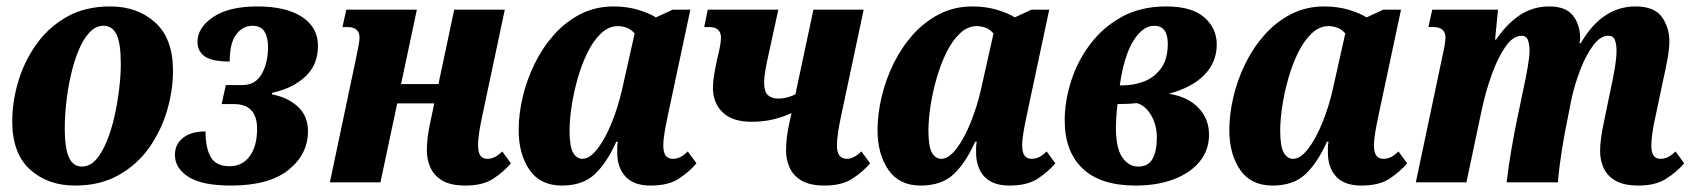

<svg xmlns="http://www.w3.org/2000/svg" viewBox="-20 -566 5254 596"><path d="M213 10Q128 10 73 -40Q18 -90 18 -189Q18 -250 36.5 -312.5Q55 -375 92.5 -428Q130 -481 187 -513.5Q244 -546 322 -546Q407 -546 462 -496Q517 -446 517 -346Q517 -285 498.5 -222.5Q480 -160 443 -107.5Q406 -55 348.5 -22.5Q291 10 213 10ZM234 -49Q259 -49 278 -70.5Q297 -92 311.5 -127.5Q326 -163 335.5 -205.5Q345 -248 350 -290.5Q355 -333 355 -368Q355 -431 342 -458.5Q329 -486 301 -486Q277 -486 257.5 -465Q238 -444 223.5 -408.5Q209 -373 199.5 -330.5Q190 -288 185.5 -245.5Q181 -203 181 -167Q181 -106 194 -77.5Q207 -49 234 -49Z M697 10Q607 10 565 -17Q523 -44 523 -85Q523 -118 548 -138Q573 -158 618 -158Q618 -106 634.5 -78Q651 -50 693 -50Q732 -50 755 -81Q778 -112 778 -166Q778 -243 706 -243H668L681 -302H733Q773 -302 792.5 -336.5Q812 -371 812 -421Q812 -450 801 -468Q790 -486 763 -486Q734 -486 713.5 -459.5Q693 -433 693 -375Q638 -375 615.5 -391Q593 -407 593 -436Q593 -480 641.5 -513Q690 -546 779 -546Q868 -546 917.5 -513.5Q967 -481 967 -424Q967 -364 927 -327.5Q887 -291 825 -278L824 -273Q873 -264 904.5 -235Q936 -206 936 -159Q936 -87 875.5 -38.5Q815 10 697 10Z M1425 10Q1379 10 1353 -5.5Q1327 -21 1316 -46Q1305 -71 1305 -99Q1305 -137 1315 -183L1328 -245H1213L1161 0H1004L1086 -389Q1090 -409 1093 -424.5Q1096 -440 1096 -449Q1096 -482 1058 -482H1043L1055 -536H1274L1225 -305H1341L1390 -536H1547L1478 -211Q1472 -183 1468 -158.5Q1464 -134 1464 -114Q1464 -73 1492 -73Q1505 -73 1516 -78.5Q1527 -84 1539 -96L1566 -59Q1544 -33 1511.5 -11.5Q1479 10 1425 10Z M1724 10Q1657 10 1623.5 -39Q1590 -88 1590 -162Q1590 -211 1602.5 -264.5Q1615 -318 1639.5 -368Q1664 -418 1699.5 -458Q1735 -498 1781.5 -522Q1828 -546 1885 -546Q1926 -546 1961 -535.5Q1996 -525 2016 -512L2068 -536H2123L2054 -212Q2048 -184 2043.5 -158.5Q2039 -133 2039 -114Q2039 -73 2068 -73Q2081 -73 2092 -78.5Q2103 -84 2115 -96L2142 -59Q2120 -33 2087.5 -11.5Q2055 10 2000 10Q1947 10 1921.5 -18Q1896 -46 1896 -92Q1896 -101 1896 -108.5Q1896 -116 1898 -126H1893Q1864 -61 1826.5 -25.5Q1789 10 1724 10ZM1788 -73Q1811 -73 1835 -104.5Q1859 -136 1879 -185.5Q1899 -235 1911 -288L1950 -462Q1938 -476 1924 -480.5Q1910 -485 1898 -485Q1870 -485 1846 -462.5Q1822 -440 1804 -403.5Q1786 -367 1773.5 -323.5Q1761 -280 1754.5 -237Q1748 -194 1748 -161Q1748 -111 1759 -92Q1770 -73 1788 -73Z M2313 -188Q2253 -188 2223 -217.5Q2193 -247 2193 -293Q2193 -311 2197 -335Q2201 -359 2207 -386Q2218 -429 2218 -449Q2218 -482 2181 -482H2166L2177 -536H2396L2366 -398Q2360 -372 2356 -349Q2352 -326 2352 -308Q2352 -282 2363.5 -271Q2375 -260 2396 -260Q2422 -260 2449 -273L2505 -536H2661L2592 -211Q2586 -184 2582 -158.5Q2578 -133 2578 -114Q2578 -73 2609 -73Q2630 -73 2654 -96L2681 -59Q2659 -33 2626 -11.5Q2593 10 2540 10Q2494 10 2468 -5.5Q2442 -21 2431 -46Q2420 -71 2420 -99Q2420 -137 2430 -183L2437 -215Q2411 -203 2380.5 -195.5Q2350 -188 2313 -188Z M2838 10Q2771 10 2737.5 -39Q2704 -88 2704 -162Q2704 -211 2716.5 -264.5Q2729 -318 2753.5 -368Q2778 -418 2813.5 -458Q2849 -498 2895.5 -522Q2942 -546 2999 -546Q3040 -546 3075 -535.5Q3110 -525 3130 -512L3182 -536H3237L3168 -212Q3162 -184 3157.5 -158.5Q3153 -133 3153 -114Q3153 -73 3182 -73Q3195 -73 3206 -78.5Q3217 -84 3229 -96L3256 -59Q3234 -33 3201.5 -11.5Q3169 10 3114 10Q3061 10 3035.5 -18Q3010 -46 3010 -92Q3010 -101 3010 -108.5Q3010 -116 3012 -126H3007Q2978 -61 2940.5 -25.5Q2903 10 2838 10ZM2902 -73Q2925 -73 2949 -104.5Q2973 -136 2993 -185.5Q3013 -235 3025 -288L3064 -462Q3052 -476 3038 -480.5Q3024 -485 3012 -485Q2984 -485 2960 -462.5Q2936 -440 2918 -403.5Q2900 -367 2887.5 -323.5Q2875 -280 2868.5 -237Q2862 -194 2862 -161Q2862 -111 2873 -92Q2884 -73 2902 -73Z M3505 10Q3396 10 3340.5 -43Q3285 -96 3285 -192Q3285 -251 3304.5 -313Q3324 -375 3363.5 -428Q3403 -481 3462 -513.5Q3521 -546 3600 -546Q3680 -546 3718.5 -512Q3757 -478 3757 -428Q3757 -373 3718.5 -333.5Q3680 -294 3608 -275Q3667 -266 3700 -231.5Q3733 -197 3733 -148Q3733 -100 3704 -64.5Q3675 -29 3623.5 -9.5Q3572 10 3505 10ZM3563 -486Q3527 -486 3498 -439Q3469 -392 3456 -301H3465Q3500 -301 3532 -313.5Q3564 -326 3584.5 -354.5Q3605 -383 3605 -430Q3605 -486 3563 -486ZM3513 -49Q3545 -49 3558 -73.5Q3571 -98 3571 -139Q3571 -179 3552.5 -209.5Q3534 -240 3508 -246Q3486 -243 3449 -243Q3446 -218 3445 -200.5Q3444 -183 3444 -169Q3444 -107 3463.5 -78Q3483 -49 3513 -49Z M3930 10Q3863 10 3829.5 -39Q3796 -88 3796 -162Q3796 -211 3808.5 -264.5Q3821 -318 3845.5 -368Q3870 -418 3905.5 -458Q3941 -498 3987.5 -522Q4034 -546 4091 -546Q4132 -546 4167 -535.5Q4202 -525 4222 -512L4274 -536H4329L4260 -212Q4254 -184 4249.5 -158.5Q4245 -133 4245 -114Q4245 -73 4274 -73Q4287 -73 4298 -78.5Q4309 -84 4321 -96L4348 -59Q4326 -33 4293.5 -11.5Q4261 10 4206 10Q4153 10 4127.5 -18Q4102 -46 4102 -92Q4102 -101 4102 -108.5Q4102 -116 4104 -126H4099Q4070 -61 4032.5 -25.5Q3995 10 3930 10ZM3994 -73Q4017 -73 4041 -104.5Q4065 -136 4085 -185.5Q4105 -235 4117 -288L4156 -462Q4144 -476 4130 -480.5Q4116 -485 4104 -485Q4076 -485 4052 -462.5Q4028 -440 4010 -403.5Q3992 -367 3979.5 -323.5Q3967 -280 3960.5 -237Q3954 -194 3954 -161Q3954 -111 3965 -92Q3976 -73 3994 -73Z M5067 10Q5021 10 4995 -5Q4969 -20 4958 -44.5Q4947 -69 4947 -96Q4947 -116 4950 -138Q4953 -160 4958 -183L4980 -290Q4986 -316 4992 -351Q4998 -386 4998 -409Q4998 -426 4993.5 -440.5Q4989 -455 4972 -455Q4948 -455 4925.5 -425Q4903 -395 4885.5 -349.5Q4868 -304 4858 -258L4847 -202Q4837 -155 4828.5 -101.5Q4820 -48 4816 0H4657Q4662 -46 4671.5 -101.5Q4681 -157 4691 -204L4709 -290Q4717 -326 4722.5 -359Q4728 -392 4728 -409Q4728 -425 4723.5 -440Q4719 -455 4703 -455Q4677 -455 4653.5 -421.5Q4630 -388 4611 -335.5Q4592 -283 4580 -227L4532 0H4375L4457 -389Q4467 -433 4467 -449Q4467 -482 4429 -482H4414L4426 -536H4630L4621 -443H4624Q4658 -493 4698.5 -519.5Q4739 -546 4789 -546Q4840 -546 4862 -518.5Q4884 -491 4885 -451Q4885 -447 4884.5 -442Q4884 -437 4883 -432H4887Q4953 -546 5057 -546Q5115 -546 5138.5 -513.5Q5162 -481 5162 -437Q5162 -415 5156 -382Q5150 -349 5142 -314L5119 -205Q5113 -178 5109.5 -155Q5106 -132 5106 -114Q5106 -73 5134 -73Q5147 -73 5158 -78.5Q5169 -84 5181 -96L5208 -59Q5186 -33 5152.5 -11.5Q5119 10 5067 10Z"/></svg>

Font: Noto Serif Condensed ExtraBold
Style: Italic
Weight: 800
Width: 3
Italic angle: -12°
Designer: Monotype Design Team
Foundry: Monotype Imaging Inc.
Version: Version 2.014; ttfautohint (v1.8.4.7-5d5b)